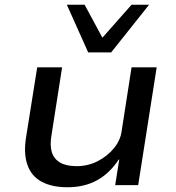

<svg xmlns="http://www.w3.org/2000/svg" viewBox="-20 -781 741 810"><path d="M265 9Q199 9 155.5 -14.5Q112 -38 95.5 -86Q79 -134 90 -202L137 -497H242L197 -209Q190 -168 198.5 -139.5Q207 -111 233 -95.5Q259 -80 303 -80Q351 -80 392 -101Q433 -122 460.5 -155.5Q488 -189 493 -227L535 -497H641L563 0H466L483 -108H481Q442 -49 388.5 -20Q335 9 265 9ZM352 -560 262 -761H337L412 -622L535 -761H609L449 -560Z"/></svg>

Font: Nunito Sans 7pt SemiExpanded Medium
Style: Italic
Weight: 500
Width: 6
Italic angle: -9°
Designer: Vernon Adams
Foundry: Vernon Adams
Version: Version 3.101;gftools[0.9.27]